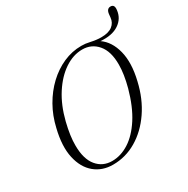

<svg xmlns="http://www.w3.org/2000/svg" viewBox="-186 -992 1140 1167"><g transform="rotate(-30 384.0 -408.5)"><path d="M470 -710.5Q500 -710.5 526.5 -704Q572 -694 603 -694.5Q653.5 -694.5 680.5 -715.2Q707.5 -736 710.5 -770.5L713 -794.5Q717.5 -829.5 744.5 -829Q772 -828.5 767 -790.5Q761 -734.5 713.5 -702.5Q666 -670.5 586 -677Q644 -637 665.2 -553.2Q686.5 -469.5 658.5 -353Q633.5 -244 577.2 -161.8Q521 -79.5 443.8 -33.8Q366.5 12 278 12Q203 12 150.5 -31.5Q98 -75 79.8 -156.8Q61.5 -238.5 89.5 -353.5Q107 -430.5 144 -495.5Q181 -560.5 232.2 -608.8Q283.5 -657 344.2 -683.8Q405 -710.5 470 -710.5ZM284.5 -10Q345.5 -10 403.2 -46.8Q461 -83.5 509 -157.5Q557 -231.5 588 -344Q611.5 -432 611.5 -498Q612 -590.5 570.5 -639.5Q529 -688.5 464 -688.5Q400 -688.5 339.5 -648Q279 -607.5 231.5 -533.8Q184 -460 159 -360Q147.5 -313.5 142 -274.2Q136.5 -235 137 -202Q137.5 -108 178 -59Q218.5 -10 284.5 -10Z"/></g></svg>

Font: Fraunces 144pt Soft Light
Style: Italic
Weight: 300
Italic angle: -16°
Version: Version 1.000;[b76b70a41]